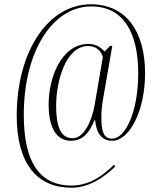

<svg xmlns="http://www.w3.org/2000/svg" viewBox="-20 -734 742 896"><path d="M313 142C398 142 467 92 518 43L512 35C460 86 397 132 313 132C176 132 91 38 91 -198C91 -494 225 -704 406 -704C559 -704 625 -577 625 -393C625 -205 562 -87 504 -87C463 -87 453 -120 453 -190C453 -216 456 -245 462 -278L504 -520H494L468 -494C455 -508 432 -529 393 -529C266 -529 207 -371 207 -247C207 -129 249 -77 311 -77C370 -77 399 -120 421 -173H424C429 -114 454 -77 504 -77C580 -77 657 -208 657 -393C657 -581 573 -714 404 -714C205 -714 58 -495 58 -194C58 31 154 142 313 142ZM320 -89C271 -89 242 -127 242 -242C242 -353 286 -519 391 -519C427 -519 450 -500 460 -468L422 -246C410 -174 373 -89 320 -89Z"/></svg>

Font: Noto Serif Display ExtraCondensed ExtraLight
Style: Italic
Weight: 200
Width: 2
Italic angle: -12°
Designer: Monotype Design Team
Foundry: Monotype Imaging Inc.
Version: Version 2.009